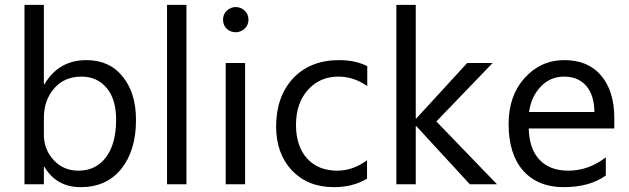

<svg xmlns="http://www.w3.org/2000/svg" viewBox="-20 -760 2594 792"><path d="M163 -72H161V0H81V-740H161V-412H163Q222 -512 336 -512Q432 -512 486 -444Q541 -377 541 -265Q541 -139 480 -63Q419 12 313 12Q213 12 163 -72ZM161 -274V-204Q161 -143 202 -99Q242 -56 304 -56Q375 -56 417 -111Q459 -167 459 -266Q459 -351 420 -397Q381 -444 316 -444Q246 -444 204 -396Q161 -347 161 -274Z M749 0H669V-740H749Z M952 -627Q942 -627 932.5 -630.5Q923 -634 915.5 -641Q908 -648 904 -657.5Q900 -667 900 -679Q900 -690 904 -699.5Q908 -709 915.5 -716Q923 -723 932.5 -727Q942 -731 952 -731Q963 -731 972.5 -727Q982 -723 989.5 -716Q997 -709 1001 -699.5Q1005 -690 1005 -679Q1005 -668 1001 -658.5Q997 -649 989.5 -642Q982 -635 972.5 -631Q963 -627 952 -627ZM991 0H911V-500H991Z M1494 -23Q1436 12 1357 12Q1250 12 1184 -57Q1119 -127 1119 -238Q1119 -361 1189 -437Q1260 -512 1379 -512Q1446 -512 1495 -487V-405Q1439 -444 1376 -444Q1299 -444 1250 -389Q1201 -334 1201 -245Q1201 -157 1247 -106Q1293 -56 1371 -56Q1436 -56 1494 -99Z M2030 0H1918L1697 -240H1695V0H1615V-740H1695V-271H1697L1907 -500H2012L1780 -259Z M2514 -230H2161Q2163 -146 2205.5 -101Q2248 -56 2324 -56Q2408 -56 2479 -111V-36Q2412 12 2305 12Q2199 12 2138 -56Q2078 -125 2078 -248Q2078 -365 2144 -438Q2210 -512 2308 -512Q2406 -512 2460 -448Q2514 -384 2514 -272ZM2432 -298Q2431 -368 2398 -406Q2365 -444 2307 -444Q2250 -444 2211 -403Q2172 -363 2162 -298Z"/></svg>

Font: A_ThatdaokhamC
Style: Regular
Weight: 400
Designer: Rangsiwut Chaisin
Foundry: Rangsiwut Chaisin
Version: Version 1.000